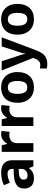

<svg xmlns="http://www.w3.org/2000/svg" viewBox="1219 -1815 836 3314"><g transform="rotate(-90 1637.0 -158.0)"><path d="M317.3 -556Q419.6 -556 473.9 -507.5Q528.2 -459 528.2 -363.8V0H422.7L393.5 -74.2H389.5Q366.5 -45.2 342 -26.3Q317.5 -7.4 285.7 1.3Q253.9 10 208.3 10Q160.3 10 122.1 -8.5Q83.9 -27.1 61.9 -65Q39.9 -102.9 39.9 -161.2Q39.9 -246.7 102 -289.9Q164.1 -333.1 286.5 -337.7L378.1 -340.7V-358.1Q378.1 -406.7 355.8 -426.3Q333.6 -445.9 294 -445.9Q257.5 -445.9 218.3 -434Q179 -422.2 141.2 -404.9L97.1 -507.5Q140 -530.2 195.6 -543.1Q251.3 -556 317.3 -556ZM320.7 -250.5Q250 -247.7 221.9 -226.7Q193.7 -205.7 193.7 -167.5Q193.7 -132.9 213.6 -116.5Q233.5 -100 265.5 -100Q313.4 -100 345.9 -128.1Q378.4 -156.1 378.4 -207.9V-252.8Z M973.7 -556.4Q989.3 -556.4 1006.5 -554.6Q1023.7 -552.8 1033.6 -550.4L1018.9 -409Q1007.8 -411.4 992.9 -413.4Q978 -415.4 956.7 -415.4Q933.6 -415.4 910.2 -408.2Q886.8 -401 866.9 -385.1Q847 -369.2 835.1 -342.9Q823.2 -316.6 823.2 -277.5V0H672.4V-546.4H787.1L809.3 -454.5H816.4Q832.1 -482.6 856.1 -505.9Q880.1 -529.2 910.2 -542.8Q940.3 -556.4 973.7 -556.4Z M1420.7 -556.4Q1436.3 -556.4 1453.5 -554.6Q1470.7 -552.8 1480.6 -550.4L1465.9 -409Q1454.8 -411.4 1439.9 -413.4Q1425 -415.4 1403.7 -415.4Q1380.6 -415.4 1357.2 -408.2Q1333.8 -401 1313.9 -385.1Q1294 -369.2 1282.1 -342.9Q1270.2 -316.6 1270.2 -277.5V0H1119.4V-546.4H1234.1L1256.3 -454.5H1263.4Q1279.1 -482.6 1303.1 -505.9Q1327.1 -529.2 1357.2 -542.8Q1387.3 -556.4 1420.7 -556.4Z M2050.2 -274.5Q2050.2 -206.3 2031.8 -153.2Q2013.4 -100.2 1978.8 -63.9Q1944.1 -27.6 1894.9 -8.8Q1845.6 10 1783.8 10Q1726.5 10 1678.1 -8.8Q1629.8 -27.6 1594.6 -63.9Q1559.5 -100.2 1539.8 -153.2Q1520.1 -206.3 1520.1 -274.5Q1520.1 -365.3 1552.2 -428Q1584.3 -490.8 1644 -523.6Q1703.7 -556.4 1786.8 -556.4Q1864 -556.4 1923.2 -523.6Q1982.4 -490.8 2016.3 -428Q2050.2 -365.3 2050.2 -274.5ZM1673.9 -274.5Q1673.9 -221.3 1685.2 -183Q1696.5 -144.7 1721.5 -124.9Q1746.4 -105.1 1785.8 -105.1Q1825.1 -105.1 1849.4 -124.9Q1873.8 -144.7 1885.1 -183Q1896.4 -221.3 1896.4 -274.5Q1896.4 -328.1 1884.9 -365.2Q1873.4 -402.3 1848.9 -421.6Q1824.5 -440.9 1784.8 -440.9Q1726.6 -440.9 1700.2 -397.9Q1673.9 -354.8 1673.9 -274.5Z M2077.8 -546.4H2237.1L2339.6 -234.1Q2344.8 -219.3 2349.3 -203.4Q2353.8 -187.6 2357.5 -171.7Q2361.1 -155.8 2362.7 -140.5H2366.7Q2370.2 -162.5 2377.4 -187.1Q2384.6 -211.7 2391.9 -233.8L2493 -546.4H2649L2425.3 50.2Q2402.7 110.6 2372.3 153.3Q2341.9 195.9 2297.8 218Q2253.7 240 2188.8 240Q2163.6 240 2145 237.5Q2126.4 235 2112.8 232V113.2Q2123.8 115.2 2139.3 117.2Q2154.8 119.2 2171.8 119.2Q2203.4 119.2 2224.1 106.8Q2244.7 94.4 2258.9 73.5Q2273.1 52.6 2282.9 26.6L2295 -4.1Z M3226.2 -274.5Q3226.2 -206.3 3207.8 -153.2Q3189.4 -100.2 3154.8 -63.9Q3120.1 -27.6 3070.9 -8.8Q3021.6 10 2959.8 10Q2902.5 10 2854.1 -8.8Q2805.8 -27.6 2770.6 -63.9Q2735.5 -100.2 2715.8 -153.2Q2696.1 -206.3 2696.1 -274.5Q2696.1 -365.3 2728.2 -428Q2760.3 -490.8 2820 -523.6Q2879.7 -556.4 2962.8 -556.4Q3040 -556.4 3099.2 -523.6Q3158.4 -490.8 3192.3 -428Q3226.2 -365.3 3226.2 -274.5ZM2849.9 -274.5Q2849.9 -221.3 2861.2 -183Q2872.5 -144.7 2897.5 -124.9Q2922.4 -105.1 2961.8 -105.1Q3001.1 -105.1 3025.4 -124.9Q3049.8 -144.7 3061.1 -183Q3072.4 -221.3 3072.4 -274.5Q3072.4 -328.1 3060.9 -365.2Q3049.4 -402.3 3024.9 -421.6Q3000.5 -440.9 2960.8 -440.9Q2902.6 -440.9 2876.2 -397.9Q2849.9 -354.8 2849.9 -274.5Z"/></g></svg>

Font: Noto Sans Khmer
Style: Regular
Weight: 400
Designer: Danh Hong and the Monotype Design Team
Foundry: Monotype Imaging Inc.
Version: Version 2.003